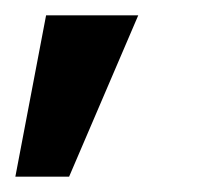

<svg xmlns="http://www.w3.org/2000/svg" viewBox="-40 -742 261 250"><path d="M140 -722H20L-20 -512H50Z"/></svg>

Font: Perun SemiBold
Style: Regular
Weight: 600
Foundry: Copyright (c) Stefan Peev, Context Ltd, 2016
Version: Version 1.089